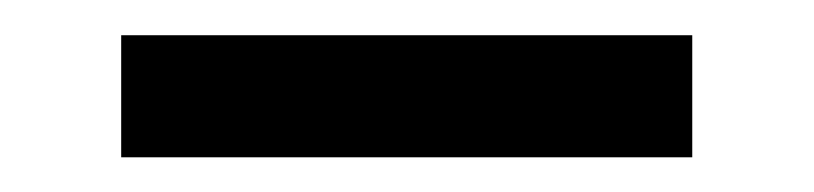

<svg xmlns="http://www.w3.org/2000/svg" viewBox="-20 -727 462 109"><path d="M373 -637.7H48.8V-707H373Z"/></svg>

Font: Pretendard GOV
Style: Regular
Weight: 400
Designer: Base glyphs from Inter by Rasmus Andersson; Hangeul glyphs from Noto Sans CJK(Source Han Sans) by Jang Soo-young and Kan
Foundry: Kil Hyung-jin
Version: Version 1.309